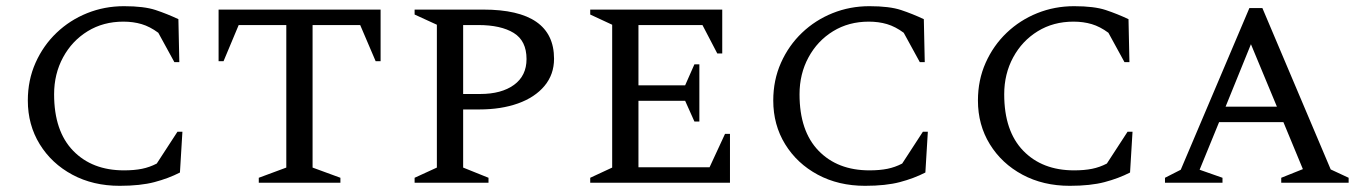

<svg xmlns="http://www.w3.org/2000/svg" viewBox="-20 -591 4415 621"><path d="M367 10Q281 10 214 -26Q147 -62 108.5 -124.5Q70 -187 70 -266Q70 -332 95 -388Q120 -444 163 -485Q206 -526 262 -548.5Q318 -571 381 -571Q446 -571 483.5 -558.5Q521 -546 557 -529L560 -390H544L492 -485Q465 -505 438 -513Q411 -521 379 -521Q314 -521 263.5 -490Q213 -459 184 -405.5Q155 -352 155 -286Q155 -167 216.5 -103.5Q278 -40 381 -40Q414 -40 439 -45Q464 -50 487 -62L554 -165H570L562 -33Q525 -14 479.5 -2Q434 10 367 10Z M817 0V-16L906 -49V-510H752L703 -393H687V-560H1211V-393H1195L1145 -510H991V-49L1081 -16V0Z M1321 0V-16L1393 -49V-511L1321 -544V-560H1543Q1772 -560 1772 -401Q1772 -350 1741 -313Q1710 -276 1655.5 -256.5Q1601 -237 1530 -237H1478V-49L1560 -16V0ZM1478 -510V-287H1533Q1602 -287 1642.5 -316.5Q1683 -346 1683 -400Q1683 -459 1641.5 -484.5Q1600 -510 1527 -510Z M1889 0V-16L1960 -49V-511L1889 -544V-560H2316V-418H2300L2252 -510H2045V-315H2196L2226 -383H2242V-198H2226L2196 -265H2045V-50H2275L2325 -158H2341V0Z M2778 10Q2692 10 2625 -26Q2558 -62 2519.5 -124.5Q2481 -187 2481 -266Q2481 -332 2506 -388Q2531 -444 2574 -485Q2617 -526 2673 -548.5Q2729 -571 2792 -571Q2857 -571 2894.5 -558.5Q2932 -546 2968 -529L2971 -390H2955L2903 -485Q2876 -505 2849 -513Q2822 -521 2790 -521Q2725 -521 2674.5 -490Q2624 -459 2595 -405.5Q2566 -352 2566 -286Q2566 -167 2627.5 -103.5Q2689 -40 2792 -40Q2825 -40 2850 -45Q2875 -50 2898 -62L2965 -165H2981L2973 -33Q2936 -14 2890.5 -2Q2845 10 2778 10Z M3440 10Q3354 10 3287 -26Q3220 -62 3181.5 -124.5Q3143 -187 3143 -266Q3143 -332 3168 -388Q3193 -444 3236 -485Q3279 -526 3335 -548.5Q3391 -571 3454 -571Q3519 -571 3556.5 -558.5Q3594 -546 3630 -529L3633 -390H3617L3565 -485Q3538 -505 3511 -513Q3484 -521 3452 -521Q3387 -521 3336.5 -490Q3286 -459 3257 -405.5Q3228 -352 3228 -286Q3228 -167 3289.5 -103.5Q3351 -40 3454 -40Q3487 -40 3512 -45Q3537 -50 3560 -62L3627 -165H3643L3635 -33Q3598 -14 3552.5 -2Q3507 10 3440 10Z M3748 0V-16L3799 -42L4021 -565H4063L4284 -43L4342 -16V0H4124V-16L4194 -44L4131 -196H3923L3860 -42L3934 -16V0ZM3944 -246H4110L4026 -448Z"/></svg>

Font: Spectral SC
Style: Regular
Weight: 400
Designer: Jean-Baptiste Levee
Foundry: Production Type
Version: Version 2.001